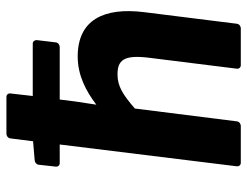

<svg xmlns="http://www.w3.org/2000/svg" viewBox="-106 -652 770 598"><g transform="rotate(-90 279.0 -353.0)"><path d="M262 -504 268 -552H432C437 -552 445 -556 446 -564L453 -623C454 -628 450 -636 442 -636H279L287 -706C288 -711 284 -718 276 -718H161C156 -718 148 -714 147 -706L138 -635L79 -630C73 -630 66 -625 65 -618L59 -564C58 -559 62 -552 70 -552H128L60 0C59 5 63 12 71 12H186C191 12 199 8 200 0L240 -318C283 -355 309 -372 346 -372C391 -372 408 -352 398 -273L364 0C363 5 367 12 375 12H490C495 12 503 8 504 0L540 -288C556 -415 516 -496 402 -496C343 -496 294 -470 252 -438Z"/></g></svg>

Font: Falling Sky
Style: BdObl
Weight: 700
Designer: Paul D. Hunt
Foundry: Adobe Systems Incorporated
Version: Version 1.02